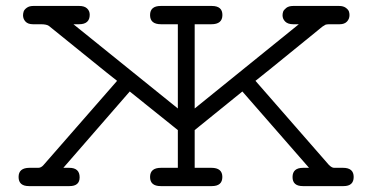

<svg xmlns="http://www.w3.org/2000/svg" viewBox="-20 -631 1265 651"><path d="M80.1 -62H109.9Q119.6 -62 127.9 -71.8L377 -356.9Q363.8 -366.7 256.8 -453.4Q149.9 -540 146 -543Q138.2 -548.8 118.2 -548.8H91.8Q74.7 -548.8 66.4 -557.9Q58.1 -566.9 58.1 -579.1Q58.1 -585 60.1 -591.6Q62 -598.1 70.6 -604.5Q79.1 -610.8 92.8 -610.8H249Q266.1 -610.8 275.1 -602.5Q284.2 -594.2 284.2 -581.1Q284.2 -548.8 248 -548.8H229L583 -263.2V-548.8H525.9Q488.8 -548.8 488.8 -579.8Q488.8 -610.8 524.9 -610.8H698.2Q734.4 -610.8 734.1 -579.8Q733.9 -548.8 696.8 -548.8H640.1V-263.2L993.2 -548.8H974.1Q956.1 -548.8 947 -557.9Q938 -566.9 938 -579.1Q938 -585 939.9 -591.1Q941.9 -597.2 950.4 -604Q959 -610.8 974.1 -610.8H1129.9Q1144 -610.8 1152.6 -604.5Q1161.1 -598.1 1163.1 -592Q1165 -585.9 1165 -580.1Q1165 -566.9 1156.5 -557.9Q1147.9 -548.8 1131.8 -548.8H1104Q1098.1 -548.8 1095.5 -548.8Q1092.8 -548.8 1088.9 -548.3Q1085 -547.9 1084 -547.4Q1083 -546.9 1079.1 -544.4Q1075.2 -542 1073.5 -541Q1071.8 -540 1065.9 -534.9Q1060.1 -529.8 1056.2 -526.9Q856 -363.8 846.2 -356.9L1095.2 -71.8Q1105 -62 1112.8 -62H1143.1Q1179.2 -62 1179.2 -31Q1179.2 0 1145 0H1006.8Q971.7 0 971.9 -31Q972.2 -62 1007.8 -62H1027.8L801.8 -320.8L640.1 -189.9V-62H696.8Q733.9 -62 733.9 -31Q733.9 0 698.2 0H524.9Q488.8 0 488.8 -31Q488.8 -62 525.9 -62H583V-189.9L419.9 -320.8L194.8 -62H214.8Q250 -62 250 -29.8Q250 0 215.8 0H78.1Q43 0 43 -31Q43 -62 80.1 -62Z"/></svg>

Font: CMU Typewriter Text Variable Width
Style: Medium
Weight: 500
Version: Version 0.7.0